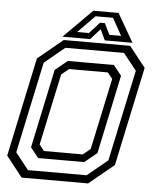

<svg xmlns="http://www.w3.org/2000/svg" viewBox="-58 -906 769 955"><g transform="rotate(5 326.5 -429.0)"><path d="M86 0 5 -103 110 -597 235 -700H567L648 -597L543 -103L418 0ZM185 -141.5H379L416 -172L492 -528L468 -558.5H274L237 -528L161 -172ZM114.2 -39.8H407L508.5 -123.2L605.5 -578.8L539.2 -662.2H246.5L145.5 -578.8L48.5 -123.2ZM159.5 -104 119.5 -154.2 203 -547.8 264.2 -598H494.2L534.5 -547.8L451 -154.2L389.5 -104ZM369 -858H495L577 -716H438.5L413.5 -770L365.5 -716H227ZM382.5 -831.5 298 -745.5H356.8L407.5 -801.5H431.5L458.8 -745.5H517.5L469.5 -831.5Z"/></g></svg>

Font: Tourney Thin
Style: Italic
Weight: 100
Italic angle: -12°
Designer: Tyler Finck
Foundry: Etcetera Type Co
Version: Version 1.015